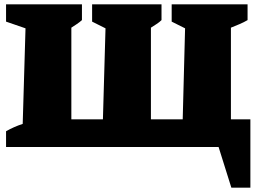

<svg xmlns="http://www.w3.org/2000/svg" viewBox="-20 -680 1188 888"><path d="M1048 -128H1138V188H1050L991 0H8V-73Q45 -94 85 -107L98 -549L8 -580V-660H359V-587Q348 -577 335 -568.5Q322 -560 310 -552V-128H456L468 -549L406 -580V-660H727V-587Q717 -577 703.5 -568.5Q690 -560 678 -552V-128H825L836 -549L774 -580V-660H1125V-587Q1108 -577 1088 -568.5Q1068 -560 1048 -552Z"/></svg>

Font: Piazzolla Black
Style: Regular
Weight: 900
Designer: Juan Pablo del Peral
Foundry: Huerta Tipografica
Version: Version 1.330